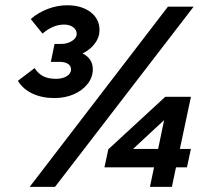

<svg xmlns="http://www.w3.org/2000/svg" viewBox="-20 -726 803 746"><path d="M191.6 -345Q143.1 -345 106.1 -362.4Q69.2 -379.8 49.5 -412.1L114.4 -461.4Q129.1 -438.9 148.9 -429.3Q168.7 -419.7 197.7 -419.7Q222.8 -419.7 239.4 -430Q256 -440.3 256 -455.6Q256 -469.7 244.5 -477.7Q233 -485.7 210.9 -485.7H177.6L191.9 -555.2H215.9Q241.7 -555.2 259.9 -566.9Q278 -578.7 278 -594.8Q278 -610.2 264.1 -620.4Q250.2 -630.5 228.8 -630.5Q185.6 -630.5 145.2 -595.5L99.4 -652.1Q129.7 -677.9 166.6 -691.7Q203.6 -705.5 241.2 -705.5Q296.8 -705.5 331.7 -679Q366.6 -652.5 366.6 -609.4Q366.6 -580.7 348.4 -556.7Q330.2 -532.7 301 -518.4Q340.6 -498.2 340.6 -456.8Q340.6 -426.1 320.7 -400.4Q300.8 -374.8 267.1 -359.9Q233.4 -345 191.6 -345ZM562.6 0 578.5 -75.8H385.8L400.9 -146L622.2 -350H721.9L678.9 -147.3H721.7L706.4 -75.8H663.8L647.9 0ZM497 -147.3H594.4L617.7 -259.3ZM95.4 0 632.4 -700H732.3L193.8 0Z"/></svg>

Font: Red Hat Display VF
Style: Italic
Weight: 300
Italic angle: -12°
Designer: Pentagram, MCKL
Foundry: Pentagram, MCKL
Version: Version 1.010